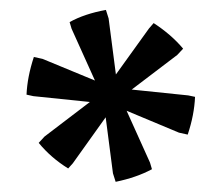

<svg xmlns="http://www.w3.org/2000/svg" viewBox="-20 -579 444 385"><path d="M57.6 -292.5 69.3 -305.2 160.2 -374.5 46.9 -386.2 33.2 -389.2Q34.7 -424.8 47.9 -464.8L65.4 -460.9L170.4 -417.5L123.5 -521.5L119.6 -534.7Q149.4 -551.3 192.4 -559.1L197.8 -542L212.4 -429.7L278.8 -522L288.1 -532.7Q304.7 -522 320.1 -508.8Q335.4 -495.6 347.2 -481.4L335.4 -468.8L244.1 -399.4L357.4 -387.7L371.1 -384.8Q369.6 -348.6 356.4 -309.1L338.9 -313L233.9 -356.9L280.8 -252.9L284.7 -239.7Q253.9 -223.1 211.9 -214.4L206.5 -231.4L191.9 -343.8L126 -251.5L116.7 -241.2Q82 -262.7 57.6 -292.5Z"/></svg>

Font: Markazi Text
Style: Bold
Weight: 700
Designer: Borna Izadpanah (Arabic designer), Fiona Ross (Arabic design director) and Florian Runge (Latin designer)
Foundry: Borna Izadpanah and Florian Runge
Version: Version 1.001; ttfautohint (v1.8.3)